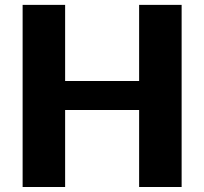

<svg xmlns="http://www.w3.org/2000/svg" viewBox="-20 -748 817 768"><path d="M706.5 -728.5V0H536.5V-308H240.5V0H70.5V-728.5H240.5V-424H536.5V-728.5Z"/></svg>

Font: Lato 2
Style: Regular
Weight: 900
Designer: Lukasz Dziedzic with Adam Twardoch and Botio Nikoltchev
Foundry: tyPoland Lukasz Dziedzic
Version: Version 2.015; 2015-08-06; http://www.latofonts.com/